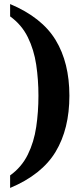

<svg xmlns="http://www.w3.org/2000/svg" viewBox="-20 -791 415 949"><path d="M30 138V76Q87 35 117.5 -27Q148 -89 159 -163.5Q170 -238 170 -318Q170 -397 159 -471Q148 -545 117.5 -607Q87 -669 30 -710V-771Q187 -705 255 -593Q323 -481 323 -318Q323 -154 255 -41Q187 72 30 138Z"/></svg>

Font: Noto Serif Khmer SemiCondensed
Style: Bold
Weight: 700
Width: 4
Designer: Danh Hong and the Monotype Design Team
Foundry: Monotype Imaging Inc.
Version: Version 2.004; ttfautohint (v1.8.4.7-5d5b)